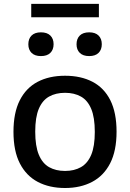

<svg xmlns="http://www.w3.org/2000/svg" viewBox="-20 -932 652 962"><path d="M306 10Q227.5 10 169.5 -20.5Q111.5 -51 79.5 -113.2Q47.5 -175.5 47.5 -271.5Q47.5 -367 79 -429.2Q110.5 -491.5 168.5 -522Q226.5 -552.5 306 -552.5Q385.5 -552.5 443.5 -522.2Q501.5 -492 532.8 -429.8Q564 -367.5 564 -272Q564 -176.5 532 -114Q500 -51.5 441.8 -20.8Q383.5 10 306 10ZM306 -75.5Q352 -75.5 385.5 -94.5Q419 -113.5 437 -156.2Q455 -199 455 -271Q455 -343.5 437 -386.5Q419 -429.5 385.5 -448.2Q352 -467 306 -467Q259.5 -467 226 -448.2Q192.5 -429.5 174.5 -387Q156.5 -344.5 156.5 -272.5Q156.5 -200 174.5 -156.8Q192.5 -113.5 226 -94.5Q259.5 -75.5 306 -75.5ZM427 -651Q396 -651 379.8 -667Q363.5 -683 363.5 -710Q363.5 -738 379.8 -754Q396 -770 427 -770Q457.5 -770 473.8 -754Q490 -738 490 -710.5Q490 -683 473.8 -667Q457.5 -651 427 -651ZM185 -651Q154.5 -651 138.2 -667Q122 -683 122 -710Q122 -738 138.2 -754Q154.5 -770 185 -770Q216 -770 232.2 -754Q248.5 -738 248.5 -710.5Q248.5 -683 232.2 -667Q216 -651 185 -651ZM136.5 -845.5V-912.5H475.5V-845.5Z"/></svg>

Font: Encode Sans SemiExpanded Medium
Style: Regular
Weight: 500
Width: 6
Designer: Multiple Designers
Foundry: Impallari Type
Version: Version 3.002